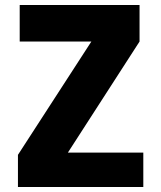

<svg xmlns="http://www.w3.org/2000/svg" viewBox="-20 -745 640 765"><path d="M51.5 -128 344 -579.5H58.5V-725H536V-579.5L250.5 -137H551V0H51.5Z"/></svg>

Font: JuliaMono ExtraBold
Style: Regular
Weight: 800
Monospace: yes
Designer: cormullion
Foundry: corm
Version: Version 0.055; ttfautohint (v1.8.4)